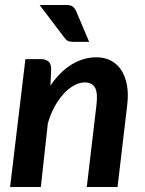

<svg xmlns="http://www.w3.org/2000/svg" viewBox="-20 -751 581 771"><path d="M20.5 0ZM20.5 0H144L172 -255C179 -280 188.1 -302.6 199.2 -322.8C210.4 -342.9 222.7 -360.2 236 -374.8C249.3 -389.2 263.2 -400.4 277.8 -408.2C292.2 -416.1 306.3 -420 320 -420C340.3 -420 354.3 -412.8 362 -398.2C369.7 -383.8 371.3 -359.8 367 -326.5L328.5 0H452L490.5 -326.5C494.5 -357.5 494.2 -385.1 489.8 -409.2C485.2 -433.4 477.5 -453.8 466.5 -470.2C455.5 -486.8 441.5 -499.3 424.5 -508C407.5 -516.7 388.3 -521 367 -521C333.3 -521 300.7 -511.6 269 -492.8C237.3 -473.9 208.5 -445.3 182.5 -407L185.5 -473.5C185.5 -487.5 181.9 -497.7 174.8 -504C167.6 -510.3 157.5 -513.5 144.5 -513.5H82ZM246 -731H139L238 -600.5C242.7 -593.8 247.6 -589.2 252.8 -586.8C257.9 -584.2 264.8 -583 273.5 -583H338L286.5 -704.5C282.8 -713.2 278.2 -719.8 272.5 -724.2C266.8 -728.8 258 -731 246 -731Z"/></svg>

Font: Lato
Style: Bold Italic
Weight: 700
Italic angle: -7°
Designer: Lukasz Dziedzic
Foundry: tyPoland Lukasz Dziedzic
Version: Version 2.007; 2014-02-27